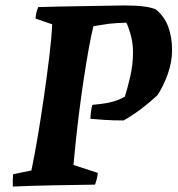

<svg xmlns="http://www.w3.org/2000/svg" viewBox="-20 -676 650 703"><path d="M27 7Q26 -17 28 -38L95 -52Q106 -104 118 -175Q130 -246 141 -322.5Q152 -399 160.5 -468.5Q169 -538 171 -587L110 -608Q111 -620 113.5 -630.5Q116 -641 120 -650Q152 -651 194.5 -652Q237 -653 282.5 -653.5Q328 -654 368.5 -655Q409 -656 438 -656Q516 -656 550 -642Q582 -616 596 -578Q610 -540 610 -493Q610 -448 594 -404Q578 -360 557 -328Q535 -307 503 -282Q471 -257 433 -235Q394 -235 363.5 -237Q333 -239 311 -241Q312 -269 318 -292Q354 -295 382 -301Q410 -307 437 -322Q446 -349 456.5 -394Q467 -439 467 -485Q467 -520 457.5 -552.5Q448 -585 442 -593Q407 -592 379 -589Q358 -586 343 -583.5Q328 -581 322 -580Q314 -548 305 -498Q296 -448 287 -389Q278 -330 270.5 -270.5Q263 -211 257.5 -159Q252 -107 249 -72L338 -43Q337 -32 334.5 -21.5Q332 -11 328 0Q250 1 174.5 2.5Q99 4 27 7Z"/></svg>

Font: Labrada
Style: Bold Italic
Weight: 700
Italic angle: -7°
Designer: Mercedes Jáuregui
Foundry: Omnibus-Type Team
Version: Version 1.000; ttfautohint (v1.8.4.7-5d5b)